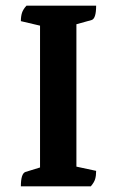

<svg xmlns="http://www.w3.org/2000/svg" viewBox="-20 -661 413 681"><path d="M54 0Q54 -45 70 -51L122 -67V-570L54 -586Q54 -603 58 -615.5Q62 -628 74 -641H321Q321 -595 305 -590L251 -575V-70L321 -55Q321 -38 317.5 -26Q314 -14 302 0Z"/></svg>

Font: Petrona
Style: Bold
Weight: 700
Designer: Ringo R. Seeber
Foundry: Ringo R. Seeber
Version: Version 2.001; ttfautohint (v1.8.3)